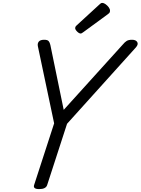

<svg xmlns="http://www.w3.org/2000/svg" viewBox="-20 -1289 969 1323"><path d="M250 14Q206 14 215 -14L353 -439L241 -970Q237 -990 247.5 -1002.5Q258 -1015 284 -1015Q307 -1015 315 -1006Q323 -997 327 -979L419 -532L826 -982Q840 -999 853 -1007Q866 -1015 890 -1015Q916 -1015 925.5 -999.5Q935 -984 917 -963L442 -436L305 -14Q296 14 250 14ZM536 -1058Q525 -1058 511.5 -1071.5Q498 -1085 498 -1095Q498 -1099 499.5 -1103Q501 -1107 507 -1113L665 -1258Q670 -1263 674.5 -1266Q679 -1269 685 -1269Q695 -1269 707.5 -1260Q720 -1251 729 -1239Q738 -1227 738 -1216Q738 -1209 736 -1204Q734 -1199 723 -1191L555 -1068Q549 -1064 544.5 -1061Q540 -1058 536 -1058Z"/></svg>

Font: Playwrite US Trad
Style: Regular
Weight: 400
Designer: Veronika Burian, José Scaglione
Foundry: TypeTogether
Version: Version 1.002